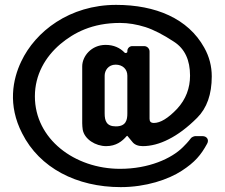

<svg xmlns="http://www.w3.org/2000/svg" viewBox="-20 -711 921 787"><path d="M413 -527C354 -527 317 -480 317 -439V-206C317 -197 318 -188 319 -180C326 -140 372 -112 415 -112C456 -112 481 -132 499 -153C500 -154 503 -155 503 -153C507 -148 514 -140 522 -130C531 -118 546 -112 565 -112C598 -112 634 -121 671 -140C709 -159 748 -188 788 -228C828 -268 848 -324 848 -398C848 -439 838 -479 817 -516C751 -635 618 -691 456 -691C265 -691 125 -582 67 -459C32 -386 11 -280 71 -164C142 -23 294 56 475 56C578 56 670 25 725 -11C779 -46 804 -76 829 -122C838 -138 828 -153 810 -153H780C775 -153 765 -148 763 -145C751 -129 739 -117 730 -108C683 -61 590 -19 472 -19C286 -19 123 -141 123 -316C123 -405 166 -478 227 -530C283 -577 358 -617 472 -617C506 -617 541 -611 576 -600C610 -589 649 -569 693 -540C738 -511 759 -464 759 -401C759 -350 742 -304 706 -265C669 -226 637 -207 611 -207C598 -207 593 -213 593 -224V-500C593 -512 583 -522 571 -522H522C511 -522 502 -513 502 -502V-499C502 -494 494 -492 491 -495C472 -515 446 -527 413 -527ZM454 -446C482 -446 502 -428 502 -401V-246C502 -220 497 -193 455 -193C417 -193 409 -215 409 -246V-401C409 -422 424 -446 454 -446Z"/></svg>

Font: DIN Rundschrift
Style: Mittel
Weight: 400
Version: Version 1.027